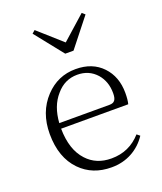

<svg xmlns="http://www.w3.org/2000/svg" viewBox="-145 -873 827 981"><g transform="rotate(-20 268.0 -383.0)"><path d="M292 14C333 14 370 5 403 -13C436 -31 463 -56 484 -88L468 -101C425 -53 372 -29 307 -29C252 -29 208 -47 174 -84C136 -125 117 -183 116 -260H481C485 -275 487 -295 487 -320C487 -379 469 -427 434 -464C398 -502 350 -521 289 -521C224 -521 169 -497 124 -449C76 -398 52 -333 52 -254C52 -168 76 -101 123 -53C167 -8 223 14 292 14ZM117 -290C121 -350 139 -399 172 -436C203 -473 242 -491 287 -491C330 -491 364 -476 391 -446C416 -417 428 -382 428 -340C428 -305 418 -290 390 -290ZM312 -613 433 -766 417 -780 289 -666 161 -780 145 -766 267 -613Z"/></g></svg>

Font: AllPunType ExtraLight
Style: Regular
Weight: 280
Version: 1.0